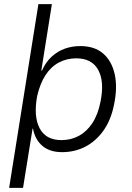

<svg xmlns="http://www.w3.org/2000/svg" viewBox="-20 -725 637 925"><path d="M24 180 165 -705H230L179 -385H182Q201 -427 230 -453Q259 -479 293.5 -491Q328 -503 367 -503Q435 -503 476.5 -467.5Q518 -432 532.5 -368Q547 -304 529 -219Q514 -145 477.5 -94.5Q441 -44 390.5 -18Q340 8 279 8Q220 8 184.5 -22Q149 -52 139 -105L137 -106L91 180ZM276 -50Q322 -50 360 -70.5Q398 -91 425 -132Q452 -173 464 -234Q484 -331 453.5 -387.5Q423 -444 347 -444Q302 -444 264 -424Q226 -404 199.5 -363.5Q173 -323 159 -262Q141 -164 171 -107Q201 -50 276 -50Z"/></svg>

Font: Nunito Sans 7pt SemiCondensed Light
Style: Italic
Weight: 300
Width: 4
Italic angle: -9°
Designer: Vernon Adams
Foundry: Vernon Adams
Version: Version 3.101;gftools[0.9.27]